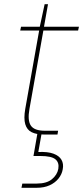

<svg xmlns="http://www.w3.org/2000/svg" viewBox="-20 -639 395 912"><path d="M189 0Q153 0 130.5 -11Q108 -22 100 -49Q92 -76 100 -122L166 -494H76L80 -512H169L192 -619H208L189 -512H355L351 -494H186L120 -122Q110 -67 126.5 -42.5Q143 -18 193 -18H256L253 0ZM82 253 86 233H154Q202 233 227 212Q252 191 257 163Q262 133 243 117.5Q224 102 172 102H139L158 -7H178L162 83Q207 81 234 91Q261 101 272 120Q283 139 278 165Q274 189 258 209Q242 229 216 241Q190 253 154 253Z"/></svg>

Font: DM Sans 12pt Thin
Style: Italic
Weight: 250
Italic angle: -10°
Version: Version 4.004;gftools[0.9.30]